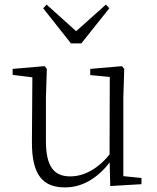

<svg xmlns="http://www.w3.org/2000/svg" viewBox="-20 -802 683 836"><path d="M263 14C345 14 412 -33 464 -103H482L463 -137C412 -71 350 -34 286 -34C217 -34 180 -74 180 -188V-377L184 -502L174 -514L35 -502V-476L140 -463L121 -478L119 -185C118 -37 169 14 263 14ZM460 8 596 0V-27L517 -35V-377L521 -502L511 -514L373 -502V-475L458 -467L457 -117V-116ZM183 -782 168 -766 289 -613H334L456 -766L441 -782L288 -645H335Z"/></svg>

Font: Source Han Serif CN VF
Style: Regular
Weight: 250
Designer: Ryoko NISHIZUKA 西塚涼子 (kana & ideographs); Frank Grießhammer (Latin, Greek & Cyrillic); Wenlong ZHANG 张文龙 (bopomofo); San
Foundry: Adobe
Version: Version 2.002;hotconv 1.1.0;makeotfexe 2.6.0